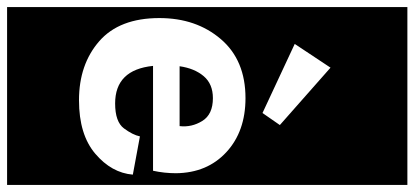

<svg xmlns="http://www.w3.org/2000/svg" viewBox="-344 -623 1170 542"><g transform="rotate(90 241.0 -352.0)"><path d="M-10 213V-917H492V213ZM289 -508 323 -557 161 -700 94 -599ZM463 -142 355 -162Q351 -142 332.5 -117Q314 -92 262 -92Q167 -92 156 -199H452Q459 -231 459 -264Q458 -352 399.5 -406Q341 -460 247 -460Q140 -460 80.5 -390.5Q21 -321 21 -217Q21 -104 86.5 -47Q152 10 253 10Q350 10 404 -36Q458 -82 463 -142ZM326 -274H157Q163 -316 185 -342Q207 -368 247 -368Q293 -368 311.5 -338Q330 -308 326 -274Z"/></g></svg>

Font: Zilla Slab Highlight
Style: Bold
Weight: 700
Designer: Typotheque Type Foundry
Foundry: Typotheque type foundry
Version: Version 1.1; 2017; ttfautohint (v1.6)